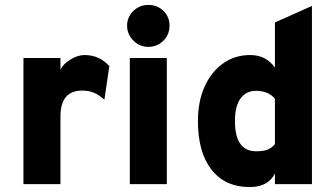

<svg xmlns="http://www.w3.org/2000/svg" viewBox="-20 -746 1359 778"><path d="M75 0V-511H225V-464Q236.5 -487.5 266 -505.2Q295.5 -523 323 -523Q382.5 -523 423 -478L403 -342Q380 -362.5 359.2 -370.8Q338.5 -379 313 -379Q225 -379 225 -274V0Z M581 -556Q546 -556 520.5 -581.5Q495 -607 495 -642Q495 -676.5 520 -701.2Q545 -726 581 -726Q618 -726 642.5 -701.8Q667 -677.5 667 -642Q667 -606 642 -581Q617 -556 581 -556ZM506 0V-511H656V0Z M992 12Q892.5 12 837.2 -58.2Q782 -128.5 782 -256Q782 -334.5 809 -394.8Q836 -455 883.8 -489Q931.5 -523 994 -523Q1058 -523 1094 -472V-655L1244 -722V0H1094V-43Q1066.5 12 992 12ZM1018 -133Q1047.5 -133 1064.5 -139.8Q1081.5 -146.5 1094 -162V-346Q1067 -378 1018 -378Q977 -378 954.5 -346.8Q932 -315.5 932 -256Q932 -133 1018 -133Z"/></svg>

Font: Overpass Black
Style: Regular
Weight: 900
Designer: Delve Withrington, Dave Bailey, Thomas Jockin
Foundry: Delve Fonts LLC
Version: Version 4.000; ttfautohint (v1.8.3)